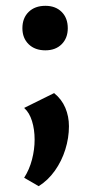

<svg xmlns="http://www.w3.org/2000/svg" viewBox="-20 -441 322 660"><path d="M113 199 63 170Q81 142 90 107.5Q99 73 99 39Q99 4 90 -25Q81 -54 63 -70L166 -121Q192 -100 204.5 -70.5Q217 -41 217 -7Q217 33 204.5 73Q192 113 168.5 146Q145 179 113 199ZM136 -268Q100 -268 78.5 -289Q57 -310 57 -344Q57 -379 78.5 -400Q100 -421 136 -421Q171 -421 192 -400Q213 -379 213 -344Q213 -310 192 -289Q171 -268 136 -268Z"/></svg>

Font: Ysabeau
Style: Bold
Weight: 700
Designer: Christian Thalmann (Catharsis Fonts)
Version: Version 2.000;gftools[0.9.27.dev2+g8671c4b]